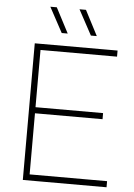

<svg xmlns="http://www.w3.org/2000/svg" viewBox="-62 -990 723 1036"><g transform="rotate(5 300.0 -472.0)"><path d="M101.5 0V-740H550V-707H135.5V-397H501.5V-364H135.5V-33H555V0ZM399.5 -808 326 -944H361L431.5 -808ZM241.5 -808 168 -944H203L274 -808Z"/></g></svg>

Font: Encode Sans Semi Expanded Thin
Style: Regular
Weight: 100
Width: 6
Designer: Multiple Designers
Foundry: Impallari Type
Version: Version 3.000; ttfautohint (v1.8.3) -l 8 -r 50 -G 200 -x 14 